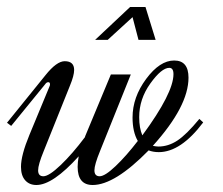

<svg xmlns="http://www.w3.org/2000/svg" viewBox="-81 -526 638 549"><path d="M236 -313H293L205 -94Q189 -55 189 -39Q189 -22 204 -22Q219 -22 249.5 -51Q280 -80 313 -123Q298 -149 298 -190Q298 -248 337 -300.5Q376 -353 417 -353Q458 -353 458 -304Q458 -222 356 -109Q366 -107 372 -107Q400 -107 426 -124Q452 -141 489 -186L500 -176Q436 -91 373 -91Q357 -91 344 -96Q247 3 184 3Q141 3 141 -49Q141 -62 144 -79Q70 3 23 3Q3 3 -9 -10.5Q-21 -24 -21 -49Q-21 -82 3 -140L61 -280Q62 -282 62 -285Q62 -291 57 -291Q52 -291 48 -285L-49 -166L-61 -175L49 -311Q81 -351 104 -351Q131 -351 131 -326Q131 -310 119 -281L44 -94Q28 -55 28 -39Q28 -22 43 -22Q59 -22 92.5 -54Q126 -86 162 -134Q162 -136 164 -140ZM317 -191Q317 -160 326 -139Q415 -260 415 -314Q415 -332 403 -332Q381 -332 349 -287.5Q317 -243 317 -191ZM364 -412H315L298 -477L227 -412H191L291 -506H335Z"/></svg>

Font: Dynalight
Style: Regular
Weight: 400
Designer: Astigmatic (AOETI)
Foundry: Astigmatic (AOETI)
Version: Version 1.000